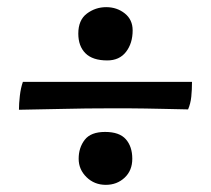

<svg xmlns="http://www.w3.org/2000/svg" viewBox="-20 -531 590 537"><path d="M280 -362Q239 -362 219 -382Q199 -402 199 -437Q199 -475 223 -493Q247 -511 277 -511Q307 -511 329 -493.5Q351 -476 351 -446Q351 -410 332.5 -386Q314 -362 280 -362ZM33 -224Q33 -241 35.5 -263Q38 -285 44 -302H517Q517 -280 515 -260.5Q513 -241 506 -225Q464 -226 436.5 -226.5Q409 -227 386.5 -227.5Q364 -228 340.5 -228Q317 -228 285 -228Q219 -228 159.5 -226.5Q100 -225 33 -224ZM276 -14Q244 -14 222 -35.5Q200 -57 200 -87Q200 -118 217 -140Q234 -162 274 -162Q314 -162 332 -141.5Q350 -121 350 -87Q350 -54 328.5 -34Q307 -14 276 -14Z"/></svg>

Font: Vollkorn ExtraBold
Style: Regular
Weight: 800
Designer: Friedrich Althausen
Foundry: Friedrich Althausen
Version: Version 5.000; ttfautohint (v1.8.3)